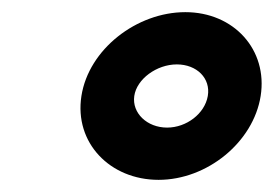

<svg xmlns="http://www.w3.org/2000/svg" viewBox="-20 -776 451 316"><path d="M114 -618C102 -541 161 -480 241 -480C321 -480 397 -542 409 -618C421 -694 365 -756 285 -756C205 -756 126 -695 114 -618ZM201 -618C205 -646 238 -670 271 -670C304 -670 327 -647 322 -618C317 -589 287 -566 255 -566C222 -566 197 -590 201 -618Z"/></svg>

Font: Charger Sport
Style: BlkNrwObl
Weight: 900
Designer: Jasper
Foundry: Cannot Into Space Fonts
Version: Version 1.1